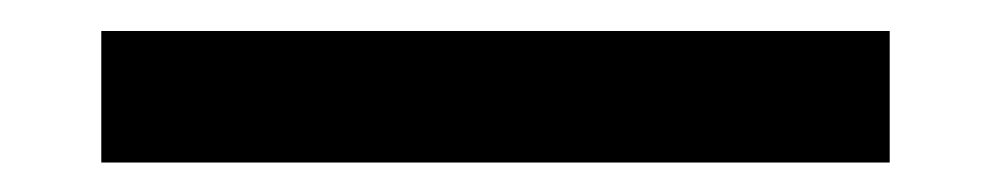

<svg xmlns="http://www.w3.org/2000/svg" viewBox="-20 -20 655 127"><path d="M47 87.5V0.5H568.5V87.5Z"/></svg>

Font: Encode Sans SemiExpanded SemiExpanded Medium
Style: Regular
Weight: 500
Width: 6
Designer: Multiple Designers
Foundry: Impallari Type
Version: Version 3.000; ttfautohint (v1.8.3) -l 8 -r 50 -G 200 -x 14 